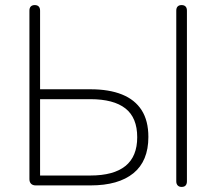

<svg xmlns="http://www.w3.org/2000/svg" viewBox="-20 -731 853 757"><path d="M121 0Q109 0 102.5 -6.5Q96 -13 96 -25V-689Q96 -700 101.5 -705.5Q107 -711 117 -711Q127 -711 132.5 -705.5Q138 -700 138 -689V-379H337Q410 -379 461 -358.5Q512 -338 538.5 -296.5Q565 -255 565 -191Q565 -96 506 -48Q447 0 337 0ZM138 -39H336Q428 -39 474.5 -76.5Q521 -114 521 -190Q521 -267 474.5 -303.5Q428 -340 336 -340H138ZM696 6Q686 6 680.5 0Q675 -6 675 -16V-689Q675 -700 680.5 -705.5Q686 -711 696 -711Q706 -711 711.5 -705.5Q717 -700 717 -689V-16Q717 -6 712 0Q707 6 696 6Z"/></svg>

Font: Nunito ExtraLight
Style: Regular
Weight: 200
Designer: Vernon Adams
Foundry: Vernon Adams
Version: Version 3.602;April 4, 2023;FontCreator 14.0.0.2856 64-bit